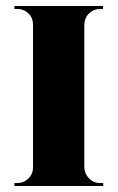

<svg xmlns="http://www.w3.org/2000/svg" viewBox="-20 -620 392 640"><path d="M261 -600V0H90V-600ZM93 -62V0H28V-10Q28 -10 33 -10Q38 -10 39 -10Q59 -10 74.5 -25Q90 -40 90 -62ZM259 -62H261Q262 -40 277 -25Q292 -10 313 -10Q313 -10 318 -10Q323 -10 324 -10V0H259ZM259 -538V-600H324L323 -590Q323 -590 318.5 -590Q314 -590 313 -590Q292 -590 277 -575.5Q262 -561 261 -538ZM93 -538H90Q90 -561 74.5 -575.5Q59 -590 39 -590Q38 -590 33 -590Q28 -590 28 -590V-600H93Z"/></svg>

Font: Cinzel ExtraBold
Style: Regular
Weight: 800
Designer: Natanael Gama
Version: Version 2.000